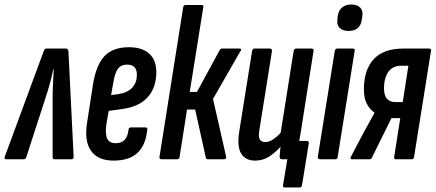

<svg xmlns="http://www.w3.org/2000/svg" viewBox="-45 -705 1928 850"><path d="M-19 0Q-27 0 -24 -11L148 -477Q151 -490 161 -490H247Q257 -490 258 -477L281 -11Q281 0 272 0H195Q188 0 188 -8V-269Q188 -299 189.5 -332Q191 -365 193 -398H191Q184 -365 175 -332.5Q166 -300 156 -270L71 -8Q68 0 61 0Z M458 6Q388 6 357.5 -38Q327 -82 341 -165L367 -333Q381 -419 418.5 -457.5Q456 -496 526 -496Q584 -496 615.5 -467.5Q647 -439 647 -386Q647 -319 610.5 -276.5Q574 -234 500 -223L436 -214L426 -156Q420 -112 429.5 -91.5Q439 -71 467 -71Q493 -71 507 -86Q521 -101 524 -131Q525 -141 535 -141H598Q609 -141 607 -131Q600 -62 563.5 -28Q527 6 458 6ZM447 -284 483 -289Q522 -296 541.5 -318Q561 -340 561 -374Q561 -419 518 -419Q491 -419 477 -400.5Q463 -382 456 -336Z M1016 -490Q1022 -490 1022.5 -486.5Q1023 -483 1019 -478L898 -267L956 -12Q958 0 947 0H875Q867 0 866 -8L819 -220H783L750 -10Q749 0 739 0H669Q660 0 661 -10L766 -673Q768 -683 777 -683H848Q857 -683 855 -673L795 -298H827L928 -484Q932 -490 938 -490Z M1217 125Q1206 125 1208 115L1227 0H1207L1280 -81H1314Q1323 -81 1322 -70L1292 115Q1290 125 1281 125ZM1084 6Q1042 6 1022.5 -25.5Q1003 -57 1015 -128L1071 -479Q1073 -490 1081 -490H1149Q1160 -490 1159 -479L1104 -134Q1098 -102 1104.5 -89Q1111 -76 1130 -76Q1148 -76 1168.5 -91Q1189 -106 1209 -130L1213 -74Q1185 -39 1153.5 -16.5Q1122 6 1084 6ZM1203 0Q1193 0 1193 -11Q1194 -30 1197 -56Q1200 -82 1202 -99L1197 -114L1255 -479Q1257 -490 1266 -490H1334Q1345 -490 1343 -479L1287 -123Q1280 -85 1276.5 -57.5Q1273 -30 1272 -11Q1272 0 1261 0Z M1372 0Q1361 0 1362 -11L1437 -479Q1439 -490 1448 -490H1516Q1521 -490 1524 -487.5Q1527 -485 1525 -479L1450 -11Q1449 0 1440 0ZM1498 -568Q1472 -568 1458.5 -581.5Q1445 -595 1449 -620L1450 -633Q1454 -659 1469.5 -672Q1485 -685 1510 -685Q1536 -685 1549.5 -671.5Q1563 -658 1559 -633L1557 -620Q1554 -594 1539 -581Q1524 -568 1498 -568Z M1512 0Q1508 0 1507 -3.5Q1506 -7 1509 -12L1569 -126Q1580 -147 1591 -165.5Q1602 -184 1613 -205V-206Q1591 -222 1578.5 -246.5Q1566 -271 1566 -309Q1566 -396 1609.5 -443Q1653 -490 1740 -490H1855Q1865 -490 1863 -479L1788 -10Q1787 0 1777 0H1706Q1699 0 1700 -10L1727 -182H1688L1601 -6Q1598 0 1591 0ZM1706 -253H1738L1763 -414H1732Q1693 -414 1674 -386.5Q1655 -359 1655 -314Q1655 -253 1706 -253Z"/></svg>

Font: Sofia Sans Extra Condensed SemiBold
Style: Italic
Weight: 600
Italic angle: -9°
Designer: Botio Nikoltchev, Ani Petrova
Foundry: lettersoup
Version: Version 4.101